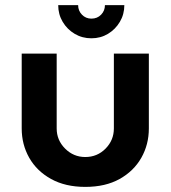

<svg xmlns="http://www.w3.org/2000/svg" viewBox="-20 -720 668 752"><path d="M314 12Q236 12 180 -19Q124 -50 94.5 -102Q65 -154 65 -217V-510H202V-217Q202 -171 235 -138Q268 -105 314 -105Q361 -105 393.5 -138Q426 -171 426 -217V-510H563V-217Q563 -154 533.5 -102Q504 -50 448.5 -19Q393 12 314 12ZM338 -570Q302 -570 272.5 -587.5Q243 -605 225.5 -634.5Q208 -664 208 -700H286Q286 -678 301 -662.5Q316 -647 338 -647Q361 -647 376 -662.5Q391 -678 391 -700H467Q467 -664 449.5 -634.5Q432 -605 403 -587.5Q374 -570 338 -570Z"/></svg>

Font: MuseoModerno SemiBold
Style: Regular
Weight: 600
Designer: Pablo Cosgaya, Héctor Gatti, Marcela Romero, and the Authors of The MuseoModerno Project.
Foundry: Omnibus-Type Team
Version: Version 1.001